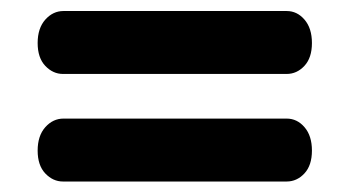

<svg xmlns="http://www.w3.org/2000/svg" viewBox="-20 -522 650 357"><path d="M50 -442Q50 -469.5 64.2 -485.5Q78.5 -501.5 98 -501.5H513Q532.5 -501.5 546.2 -485.5Q560 -469.5 560 -442Q560 -414.5 546 -399.5Q532 -384.5 513 -384.5H97Q78.5 -384.5 64.2 -399.5Q50 -414.5 50 -442ZM50 -242Q50 -269.5 64.2 -285.5Q78.5 -301.5 98 -301.5H513Q532.5 -301.5 546.2 -285.5Q560 -269.5 560 -242Q560 -214.5 546 -199.5Q532 -184.5 513 -184.5H97Q78.5 -184.5 64.2 -199.5Q50 -214.5 50 -242Z"/></svg>

Font: Fraunces 9pt S100 Black
Style: Regular
Weight: 900
Version: Version 1.000; ttfautohint (v1.8.3)